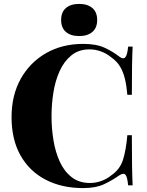

<svg xmlns="http://www.w3.org/2000/svg" viewBox="-20 -946 751 980"><path d="M405 -722Q471 -722 513.5 -702.5Q556 -683 589 -657Q609 -642 619.5 -653.5Q630 -665 634 -708H657Q655 -669 654 -612Q653 -555 653 -462H630Q626 -509 617.5 -544Q609 -579 593 -606Q577 -633 547 -654Q524 -673 495.5 -683.5Q467 -694 437 -694Q382 -694 344.5 -663.5Q307 -633 284.5 -583.5Q262 -534 252.5 -473.5Q243 -413 243 -352Q243 -290 253 -229.5Q263 -169 285.5 -120Q308 -71 346 -41.5Q384 -12 439 -12Q468 -12 496.5 -22Q525 -32 548 -51Q592 -81 607.5 -129.5Q623 -178 630 -256H653Q653 -159 654 -99.5Q655 -40 657 0H634Q630 -43 620.5 -54Q611 -65 589 -51Q552 -25 510.5 -5.5Q469 14 404 14Q295 14 212.5 -29Q130 -72 84.5 -153Q39 -234 39 -348Q39 -460 86 -544Q133 -628 215.5 -675Q298 -722 405 -722ZM384 -926Q427 -926 451.5 -905Q476 -884 476 -844Q476 -804 451.5 -783Q427 -762 384 -762Q341 -762 316.5 -783Q292 -804 292 -844Q292 -884 316.5 -905Q341 -926 384 -926Z"/></svg>

Font: Playfair Display ExtraBold
Style: Regular
Weight: 800
Designer: Claus Eggers Sørensen
Foundry: Claus Eggers Sørensen
Version: Version 1.203